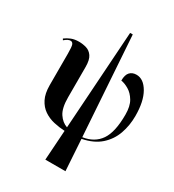

<svg xmlns="http://www.w3.org/2000/svg" viewBox="-231 -890 1141 1257"><g transform="rotate(30 339.5 -262.0)"><path d="M311 236 326 10Q284 8 242.5 -1.5Q201 -11 167 -34Q133 -57 112.5 -97.5Q92 -138 92 -201V-438Q92 -492 86 -506Q80 -520 67 -521Q47 -522 20 -498L14 -508Q35 -524 59.5 -533.5Q84 -543 117 -543Q145 -543 172.5 -535Q200 -527 218 -501Q236 -475 236 -421V-192Q236 -111 262.5 -71Q289 -31 328 -18L377 -760H397L447 -12Q533 -25 575.5 -87Q618 -149 618 -281Q618 -345 595.5 -382.5Q573 -420 541.5 -438.5Q510 -457 483 -461Q483 -505 501.5 -524.5Q520 -544 551 -544Q605 -544 642 -480Q679 -416 679 -306Q679 -234 656.5 -170.5Q634 -107 583.5 -62Q533 -17 448 0L463 236Z"/></g></svg>

Font: Noto Serif Display SemiCondensed
Style: Bold
Weight: 700
Width: 4
Designer: Monotype Design Team
Foundry: Monotype Imaging Inc.
Version: Version 2.009